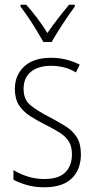

<svg xmlns="http://www.w3.org/2000/svg" viewBox="-20 -784 401 814"><path d="M323 -130Q323 -65 284 -27.5Q245 10 168 10Q126 10 92.5 0Q59 -10 37 -22V-63Q64 -46 98 -35.5Q132 -25 168 -25Q228 -25 256.5 -53Q285 -81 285 -130Q285 -163 272 -184Q259 -205 234 -221Q209 -237 175 -254Q137 -273 107.5 -292Q78 -311 60.5 -338Q43 -365 43 -407Q43 -465 82.5 -502Q122 -539 196 -539Q231 -539 262 -531Q293 -523 318 -510L302 -477Q257 -505 195 -505Q143 -505 111.5 -480Q80 -455 80 -407Q80 -362 109 -338Q138 -314 191 -287Q227 -268 257.5 -249Q288 -230 305.5 -202.5Q323 -175 323 -130ZM164 -606Q151 -629 134 -657Q117 -685 99 -711.5Q81 -738 67 -756V-764H91Q113 -740 137.5 -707.5Q162 -675 181 -644Q203 -676 225 -704.5Q247 -733 273 -764H297V-756Q274 -725 246 -682.5Q218 -640 199 -606Z"/></svg>

Font: Noto Sans Khmer Condensed ExtraLight
Style: Regular
Weight: 200
Width: 3
Designer: Danh Hong and the Monotype Design Team
Foundry: Monotype Imaging Inc.
Version: Version 2.004; ttfautohint (v1.8.4.7-5d5b)